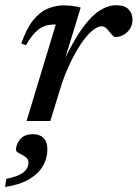

<svg xmlns="http://www.w3.org/2000/svg" viewBox="-57 -474 539 752"><path d="M161.5 -378Q160 -378 158.2 -378Q156.5 -378 154.5 -378Q134 -378 116 -371.2Q98 -364.5 80.8 -347Q63.5 -329.5 44.5 -296.5L26.5 -304Q46.5 -361.5 72.2 -394Q98 -426.5 129 -439.8Q160 -453 194 -453Q206 -453 216.5 -452Q227 -451 237.5 -449Q248 -447 259 -444.5L198 -244.5L198.5 -247Q234.5 -321 267.8 -366.5Q301 -412 333.5 -432.8Q366 -453.5 398.5 -453.5Q431 -453.5 446.5 -437.5Q462 -421.5 462 -397Q462 -376.5 452 -361.2Q442 -346 426.8 -337.5Q411.5 -329 395.5 -329Q391 -329 385.2 -334Q379.5 -339 372 -349Q364 -359.5 356.8 -365.2Q349.5 -371 341.5 -371Q328 -371 311.5 -359.2Q295 -347.5 277.2 -325.5Q259.5 -303.5 241.8 -272.8Q224 -242 207.5 -204.2Q191 -166.5 178 -123.5L140 0H47ZM5.5 113Q5.5 91.5 21.8 71.5Q38 51.5 74 51.5Q98 51.5 113.2 66.2Q128.5 81 128.5 111.5Q128.5 145 111.8 175Q95 205 58.8 227Q22.5 249 -37 258.5L-32.5 226.5Q2.5 219.5 21.2 209.5Q40 199.5 47.2 187.5Q54.5 175.5 54.5 163Q54.5 148.5 42.2 140.2Q30 132 17.8 126Q5.5 120 5.5 113Z"/></svg>

Font: Newsreader 16pt 16pt Medium
Style: Italic
Weight: 500
Italic angle: -17°
Version: Version 1.003